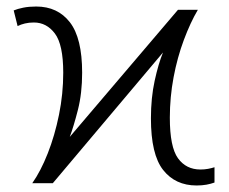

<svg xmlns="http://www.w3.org/2000/svg" viewBox="-20 -562 702 589"><path d="M79 0Q105 -37 126.5 -91.5Q148 -146 161 -210Q174 -274 174 -339Q174 -425 148.5 -459Q123 -493 84 -493Q69 -493 56.5 -490Q44 -487 34 -482L22 -530Q34 -535 51.5 -538.5Q69 -542 91 -542Q157 -542 194.5 -493.5Q232 -445 232 -339Q232 -276 219 -225Q206 -174 194 -142L526 -532H587Q564 -493 544 -439.5Q524 -386 512.5 -325Q501 -264 501 -201Q501 -111 526 -76.5Q551 -42 595 -42Q607 -42 618 -44Q629 -46 638 -49V-2Q627 2 613.5 4.5Q600 7 583 7Q518 7 480.5 -40.5Q443 -88 443 -199Q443 -262 454.5 -314.5Q466 -367 480 -401L142 0Z"/></svg>

Font: RS Noto Sans Light
Style: Regular
Weight: 300
Designer: Monotype Design Team
Foundry: Monotype Imaging Inc.
Version: Version 3.10